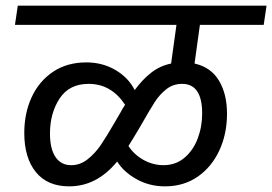

<svg xmlns="http://www.w3.org/2000/svg" viewBox="-20 -709 964 680"><path d="M688 -621 669 -484Q727 -471 755.5 -423.5Q784 -376 784 -306Q784 -235 757 -176.5Q730 -118 680.5 -83.5Q631 -49 564 -49Q509 -49 463.5 -74.5Q418 -100 395 -137Q323 -49 225 -49Q148 -49 107 -99.5Q66 -150 66 -238Q66 -308 92 -364.5Q118 -421 167.5 -454.5Q217 -488 286 -488Q343 -488 389 -461Q435 -434 457 -390Q485 -428 516 -452Q547 -476 586 -484L605 -621H33L43 -689H924L914 -621ZM386 -275 397 -294 407 -311Q413 -323 423 -338Q374 -412 294 -412Q225 -412 191 -360Q157 -308 157 -236Q157 -182 176.5 -153Q196 -124 232 -124Q264 -124 290.5 -145Q317 -166 337 -195.5Q357 -225 386 -275ZM625 -412Q593 -412 569 -393Q545 -374 528 -347.5Q511 -321 475 -258Q449 -214 435 -192Q455 -161 488.5 -142.5Q522 -124 559 -124Q602 -124 633 -150Q664 -176 680 -218Q696 -260 696 -307Q696 -412 625 -412Z"/></svg>

Font: FiraGO
Style: Italic
Weight: 400
Italic angle: -8°
Designer: bBox Type GmbH
Foundry: bBox Type GmbH
Version: Version 1.001